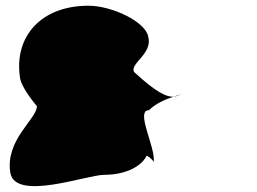

<svg xmlns="http://www.w3.org/2000/svg" viewBox="-20 -730 897 671"><path d="M16 -127C32 -25 283 -119 344 -119C420 -119 473 -149 491 -183C489 -194 523 -164 515 -164H517C525 -214 451 -345 501 -345C523 -368 559 -383 586 -392C563 -391 528 -405 449 -478C431 -507 515 -542 498 -602C489 -654 371 -710 289 -710C123 -710 28 -602 50 -458C56 -420 107 -362 109 -359C109 -314 -2 -242 16 -127ZM586 -392C599 -393 607 -399 618 -402C614 -401 602 -397 586 -392ZM618 -402H620Z"/></svg>

Font: Ampere
Style: RevIta
Weight: 400
Version: Version 1